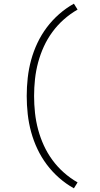

<svg xmlns="http://www.w3.org/2000/svg" viewBox="-20 -861 540 1042"><path d="M381 161Q338 137 300.5 104Q263 71 233.5 31.5Q204 -8 183 -52.5Q162 -97 149 -144.5Q136 -192 130.5 -241.5Q125 -291 125 -340Q125 -389 130.5 -438.5Q136 -488 149 -535.5Q162 -583 183 -627.5Q204 -672 233.5 -711.5Q263 -751 300.5 -784Q338 -817 381 -841L401 -809Q361 -786 326.5 -755.5Q292 -725 264.5 -687.5Q237 -650 218 -608.5Q199 -567 187 -522.5Q175 -478 170 -432Q165 -386 165 -340Q165 -294 170 -248Q175 -202 187 -157.5Q199 -113 218 -71.5Q237 -30 264.5 7.5Q292 45 326.5 75.5Q361 106 401 129Z"/></svg>

Font: Iosevka Term Curly Extralight
Style: Regular
Weight: 200
Designer: Belleve Invis
Foundry: Belleve Invis
Version: Version 32.3.0